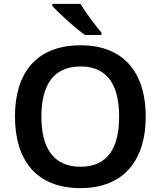

<svg xmlns="http://www.w3.org/2000/svg" viewBox="-20 -958 827 988"><path d="M394 -938H249V-928C282 -890 368 -813 417 -778H502V-790C471 -827 421 -893 394 -938ZM730 -358C730 -580 620 -725 395 -725C164 -725 57 -579 57 -359C57 -137 164 10 394 10C620 10 730 -137 730 -358ZM193 -358C193 -519 254 -616 395 -616C534 -616 593 -519 593 -358C593 -197 534 -100 394 -100C255 -100 193 -197 193 -358Z"/></svg>

Font: Noto Sans Khmer UI SemiBold
Style: Regular
Weight: 600
Designer: Danh Hong and the Monotype Design Team
Foundry: Monotype Imaging Inc.
Version: Version 2.002